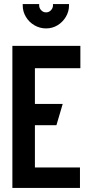

<svg xmlns="http://www.w3.org/2000/svg" viewBox="-20 -926 451 946"><path d="M41 0H374V-101H152L152 -309H258L289 -414H152V-590H376V-700H41ZM320 -906H241V-899Q241 -886 231 -875.5Q221 -865 207 -865Q193 -865 183 -875.5Q173 -886 173 -899V-906H92V-899Q92 -869 107.5 -843Q123 -817 149.5 -801.5Q176 -786 207 -786Q238 -786 263.5 -801.5Q289 -817 304.5 -843Q320 -869 320 -899Z"/></svg>

Font: Advent Pro
Style: Regular
Weight: 400
Designer: VivaRado, Andreas Kalpakidis
Foundry: VivaRado, Andreas Kalpakidis
Version: Version 3.000